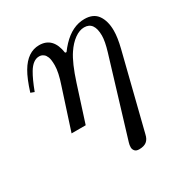

<svg xmlns="http://www.w3.org/2000/svg" viewBox="-148 -524 811 850"><g transform="rotate(-30 257.5 -99.5)"><path d="M29.3 -247.1Q48.8 -309.1 68.8 -342.8Q108.4 -410.2 168 -410.2Q238.8 -410.2 251.5 -323.7L258.3 -322.8Q270 -338.9 284.2 -354Q337.4 -410.2 399.4 -410.2Q445.3 -410.2 466.3 -379.9Q487.3 -349.6 487.3 -300.8Q487.3 -265.6 474.6 -214.8L378.9 166.5Q374 189.5 360.4 200.2Q346.7 210.9 322.3 210.9Q307.1 210.9 300.3 202.9Q293.5 194.8 293.5 184.6Q293.5 172.4 297.4 160.6L416 -230.5Q430.7 -279.3 430.7 -308.1Q430.7 -378.9 379.9 -378.9Q356 -378.9 330.8 -360.8Q305.7 -342.8 284.2 -310.5Q256.3 -269 228.5 -182.6L169.9 0H97.7L164.1 -204.6Q184.1 -263.2 184.1 -298.3Q184.1 -327.1 178.7 -340.8Q175.3 -348.1 172.4 -352.8Q169.4 -357.4 161.6 -362.3Q153.8 -367.2 143.1 -367.2Q111.8 -367.2 86.9 -325.7Q68.4 -294.9 47.9 -240.2Z"/></g></svg>

Font: Theano Modern
Style: Regular
Weight: 400
Designer: Alexey Kryukov
Version: Version 2.00